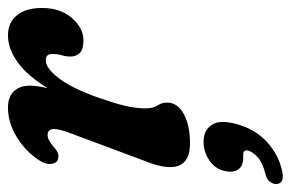

<svg xmlns="http://www.w3.org/2000/svg" viewBox="-163 -344 730 482"><g transform="rotate(-90 202.0 -103.0)"><path d="M48.5 -321.5Q34.5 -322.5 31.8 -337Q29 -351.5 40.5 -369.5Q63 -404 99 -426Q135 -448 173.5 -448Q199.5 -448 213.8 -433.2Q228 -418.5 228 -393Q228 -375.5 221.5 -348Q252.5 -399 286.5 -423.5Q320.5 -448 354 -448Q386.5 -448 404.8 -425.2Q423 -402.5 423 -363Q423 -316.5 397.8 -287.5Q372.5 -258.5 341.5 -258.5Q319 -258.5 310 -267.8Q301 -277 301 -290.5Q301 -302.5 304.2 -313Q307.5 -323.5 307.5 -337.5Q307.5 -353 291.5 -353Q270 -353 242.8 -315Q215.5 -277 191 -200.5Q178.5 -163 174.8 -141.8Q171 -120.5 171 -103.5Q171 -83 178.2 -72.8Q185.5 -62.5 185.5 -48.5Q185.5 -22.5 157 -6.8Q128.5 9 83 9Q-7.5 9 39.5 -106L106.5 -285.5Q120 -320 119 -334.2Q118 -348.5 104 -348.5Q97 -348.5 88.8 -343.8Q80.5 -339 66.5 -327Q56.5 -320 48.5 -321.5ZM46.5 142.5Q25 142.5 16.8 128.8Q8.5 115 14.5 93Q20.5 70.5 41.5 56.8Q62.5 43 87 43Q115.5 43 129.2 63Q143 83 132 124Q119.5 172 86.8 202Q54 232 12.5 240.5Q-5.5 244 -12.5 238.8Q-19.5 233.5 -19 224Q-18.5 215.5 -12.2 208.2Q-6 201 7.5 198Q35 191 48.2 179Q61.5 167 65 155Q68 142.5 54.5 142.5Z"/></g></svg>

Font: Fraunces 144pt S100 SemiBold
Style: Italic
Weight: 600
Italic angle: -16°
Version: Version 1.000; ttfautohint (v1.8.3)